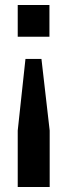

<svg xmlns="http://www.w3.org/2000/svg" viewBox="-20 -553 270 769"><path d="M146 -317 179 -30V196H51V-30L82 -317ZM178 -533V-406H51V-533Z"/></svg>

Font: Hubot Sans SemiBold
Style: Regular
Weight: 600
Designer: Deni Anggara
Foundry: GitHub, Inc., Subsidiary of Microsoft Corporation
Version: Version 2.000